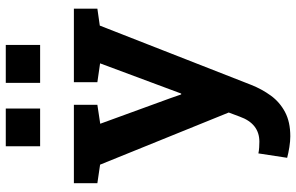

<svg xmlns="http://www.w3.org/2000/svg" viewBox="-198 -604 1015 658"><g transform="rotate(-90 309.0 -274.5)"><path d="M171.4 213.4Q154.8 213.4 134.5 210.2Q114.3 207 97.7 202.6L112.8 104Q121.1 106 133.3 106.7Q145.5 107.4 152.8 107.4Q214.8 107.4 238.8 40L252.9 2.4L74.2 -438.5L10.7 -447.8V-528.3H279.3V-447.8L214.4 -438L301.8 -198.2L314.9 -160.6H317.9L421.4 -438.5L356.9 -447.8V-528.3H608.9V-447.8L550.8 -439.5L347.7 79.1Q333 116.2 310.8 146.7Q288.6 177.2 254.6 195.3Q220.7 213.4 171.4 213.4ZM354.5 -644V-761.7H484.4V-644ZM137.2 -644V-761.7H266.6V-644Z"/></g></svg>

Font: Roboto Slab SemiBold
Style: Regular
Weight: 600
Designer: Google
Version: Version 2.001; ttfautohint (v1.8.3)